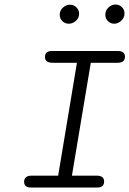

<svg xmlns="http://www.w3.org/2000/svg" viewBox="-20 -839 579 859"><path d="M87.9 -25.9Q87.9 -52.7 121.1 -53.2H240.2L324.2 -558.1H216.8Q180.7 -558.1 181.2 -584Q181.2 -610.8 211.9 -610.8H506.8Q539.1 -610.8 539.1 -585Q539.1 -558.1 505.9 -558.1H386.2L301.8 -53.2H411.1Q446.3 -53.2 445.8 -26.9Q445.8 0 415 0H119.1Q87.9 0 87.9 -25.9ZM247.1 -772.9Q247.1 -792 261.5 -804.9Q275.9 -817.9 293 -817.9Q310.1 -817.9 322 -805.9Q334 -793.9 334 -777.8Q334 -758.8 319.6 -745.8Q305.2 -732.9 287.1 -732.9Q271 -732.9 259 -744.4Q247.1 -755.9 247.1 -772.9ZM451.2 -772.9Q451.2 -792 465.1 -805.4Q479 -818.8 497.1 -818.8Q513.2 -818.8 525.1 -807.4Q537.1 -795.9 537.1 -778.8Q537.1 -759.8 522.5 -746.3Q507.8 -732.9 491.2 -732.9Q475.1 -732.9 463.1 -744.4Q451.2 -755.9 451.2 -772.9Z"/></svg>

Font: CMU Typewriter Text
Style: LightOblique
Weight: 200
Italic angle: -9.46001°
Version: Version 0.7.0